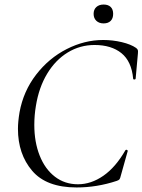

<svg xmlns="http://www.w3.org/2000/svg" viewBox="-20 -812 627 845"><path d="M59 -245Q59 -276 66 -318Q83 -411 139 -483.5Q195 -556 273.5 -596Q352 -636 434 -636Q476 -636 516 -626.5Q556 -617 579 -601Q585 -596 586.5 -592Q588 -588 587 -577L577 -466Q576 -462 571 -462Q566 -462 566 -466Q559 -542 514.5 -578Q470 -614 396 -614Q332 -614 278 -581Q224 -548 187.5 -487.5Q151 -427 138 -346Q131 -305 131 -262Q131 -187 154.5 -127.5Q178 -68 221.5 -34.5Q265 -1 323 -1Q381 -1 435 -38.5Q489 -76 532 -151Q534 -153 535 -153Q538 -153 540.5 -151Q543 -149 542 -147L512 -40Q509 -27 506 -23Q503 -19 494 -16Q407 13 317 13Q184 13 121.5 -60.5Q59 -134 59 -245ZM392 -751Q392 -770 404 -781Q416 -792 436 -792Q456 -792 467 -781.5Q478 -771 478 -751Q478 -731 467 -720Q456 -709 436 -709Q416 -709 404 -720.5Q392 -732 392 -751Z"/></svg>

Font: Cormorant Garamond
Style: Italic
Weight: 400
Italic angle: -10°
Designer: Christian Thalmann (Catharsis Fonts)
Foundry: Catharsis Fonts
Version: Version 4.000